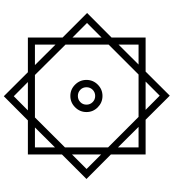

<svg xmlns="http://www.w3.org/2000/svg" viewBox="29 -798 925 1024"><g transform="rotate(90 492.0 -286.5)"><path d="M365.7 27.8H180.7V-157.2L49.8 -288.1L180.7 -418.5V-600.1H362.3L490.7 -729L619.1 -600.1H804.2V-415L935.1 -284.7L804.2 -153.8V27.8H622.6L493.7 156.2ZM415.5 -600.1H566.4L490.7 -675.3ZM766.6 -452.6V-562.5H657.2ZM218.3 -455.6 324.7 -562.5H218.3ZM218.3 -402.8V-172.9L380.4 -9.8H606.9L766.6 -169.9V-399.9L604 -562.5H377.9ZM406.7 -284.7Q406.7 -319.8 431.9 -345Q457 -370.1 492.2 -370.1Q527.3 -370.1 552.7 -345Q578.1 -319.8 578.1 -284.7Q578.1 -249.5 552.7 -224.1Q527.3 -198.7 492.2 -198.7Q457 -198.7 431.9 -224.1Q406.7 -249.5 406.7 -284.7ZM180.7 -365.2 103 -287.6 180.7 -210ZM804.2 -362.8V-207.5L881.8 -285.2ZM445.8 -284.7Q445.8 -265.1 459.2 -252Q472.7 -238.8 492.2 -238.8Q511.7 -238.8 525.1 -252Q538.6 -265.1 538.6 -284.7Q538.6 -304.2 525.1 -317.6Q511.7 -331.1 492.2 -331.1Q472.7 -331.1 459.2 -317.6Q445.8 -304.2 445.8 -284.7ZM218.3 -119.6V-9.8H327.6ZM660.2 -9.8H766.6V-116.7ZM569.3 27.8H418L493.7 103Z"/></g></svg>

Font: Vazirmatn RD UI
Style: Regular
Weight: 400
Designer: Saber Rastikerdar
Foundry: Saber Rastikerdar
Version: Version 33.003